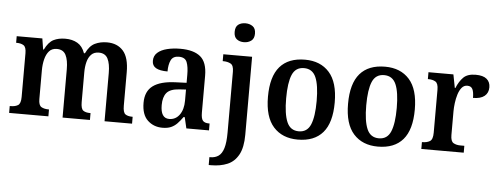

<svg xmlns="http://www.w3.org/2000/svg" viewBox="-59 -930 3464 1335"><g transform="rotate(5 1673.0 -262.0)"><path d="M21 0V-48H28Q59 -48 78.5 -60Q98 -72 98 -118V-423Q98 -466 79.5 -478Q61 -490 30 -490H27V-536H206L218 -460H223Q249 -513 283.5 -530.5Q318 -548 366 -548Q415 -548 450.5 -527.5Q486 -507 503 -459H510Q535 -512 572.5 -530Q610 -548 657 -548Q729 -548 770 -501.5Q811 -455 811 -353V-119Q811 -72 828 -60Q845 -48 876 -48H879V0H687V-337Q687 -401 669 -436.5Q651 -472 606 -472Q573 -472 553.5 -452Q534 -432 525.5 -399Q517 -366 517 -327V-119Q517 -72 534 -60Q551 -48 582 -48H585V0H394V-337Q394 -401 376 -436.5Q358 -472 313 -472Q279 -472 259.5 -450Q240 -428 231 -392Q222 -356 222 -314V-114Q222 -71 241.5 -59.5Q261 -48 292 -48H295V0Z M1091 10Q1030 10 988 -29.5Q946 -69 946 -152Q946 -232 998 -270.5Q1050 -309 1155 -313L1232 -316V-373Q1232 -427 1219.5 -459.5Q1207 -492 1163 -492Q1122 -492 1107.5 -461.5Q1093 -431 1093 -383Q1039 -383 1012 -398.5Q985 -414 985 -448Q985 -483 1009.5 -505Q1034 -527 1076 -537.5Q1118 -548 1169 -548Q1262 -548 1309 -509Q1356 -470 1356 -376V-119Q1356 -78 1368.5 -63Q1381 -48 1412 -48H1416V0H1258L1240 -77H1232Q1212 -49 1193.5 -30Q1175 -11 1151 -0.5Q1127 10 1091 10ZM1133 -55Q1178 -55 1205 -92.5Q1232 -130 1232 -191V-269L1185 -266Q1122 -262 1097.5 -232.5Q1073 -203 1073 -147Q1073 -55 1133 -55Z M1604 -632Q1574 -632 1554 -647.5Q1534 -663 1534 -698Q1534 -734 1554 -749Q1574 -764 1604 -764Q1633 -764 1654.5 -749Q1676 -734 1676 -698Q1676 -663 1654.5 -647.5Q1633 -632 1604 -632ZM1435 240V185H1441Q1475 185 1498.5 168.5Q1522 152 1534 112.5Q1546 73 1546 4V-421Q1546 -465 1524.5 -476.5Q1503 -488 1473 -488H1469V-536H1670V8Q1670 97 1642 148Q1614 199 1565 219.5Q1516 240 1452 240Z M2036 10Q1928 10 1866 -59Q1804 -128 1804 -269Q1804 -410 1863.5 -479Q1923 -548 2039 -548Q2147 -548 2208.5 -479Q2270 -410 2270 -269Q2270 -128 2210.5 -59Q2151 10 2036 10ZM2038 -48Q2097 -48 2120.5 -104Q2144 -160 2144 -269Q2144 -379 2120 -434Q2096 -489 2037 -489Q1978 -489 1954.5 -434Q1931 -379 1931 -269Q1931 -160 1955 -104Q1979 -48 2038 -48Z M2595 10Q2487 10 2425 -59Q2363 -128 2363 -269Q2363 -410 2422.5 -479Q2482 -548 2598 -548Q2706 -548 2767.5 -479Q2829 -410 2829 -269Q2829 -128 2769.5 -59Q2710 10 2595 10ZM2597 -48Q2656 -48 2679.5 -104Q2703 -160 2703 -269Q2703 -379 2679 -434Q2655 -489 2596 -489Q2537 -489 2513.5 -434Q2490 -379 2490 -269Q2490 -160 2514 -104Q2538 -48 2597 -48Z M2898 0V-48H2901Q2933 -48 2953.5 -60.5Q2974 -73 2974 -120V-420Q2974 -464 2954.5 -476Q2935 -488 2904 -488H2901V-536H3075L3093 -443H3097Q3116 -490 3144.5 -518.5Q3173 -547 3230 -547Q3282 -547 3307 -526Q3332 -505 3332 -468Q3332 -429 3305 -407Q3278 -385 3225 -385Q3225 -426 3215 -446Q3205 -466 3179 -466Q3155 -466 3139.5 -447Q3124 -428 3115 -399Q3106 -370 3102 -338Q3098 -306 3098 -280V-115Q3098 -71 3118 -59.5Q3138 -48 3166 -48H3194V0Z"/></g></svg>

Font: Noto Serif Thai SemiCondensed SemiBold
Style: Regular
Weight: 600
Width: 4
Designer: Monotype Design Team
Foundry: Monotype Imaging Inc.
Version: Version 2.002; ttfautohint (v1.8.4.7-5d5b)